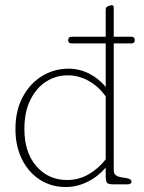

<svg xmlns="http://www.w3.org/2000/svg" viewBox="-20 -722 564 752"><path d="M247 -564.5Q247 -578 261 -578H394V-683.5Q394 -695 403 -697.5L414.5 -701.5Q414.5 -701.5 418 -701.5Q425.5 -701.5 425.5 -692.5V-578H494.5Q508 -578 508 -565Q508 -552 494.5 -552H425.5V-55Q425.5 -33.5 451 -28.5L477 -24Q495 -20.5 495 -11Q495 0 479.5 0H424Q405.5 0 399.8 -5.5Q394 -11 394 -32.5V-65.5Q363 -29.5 322 -9.5Q281 10.5 238 10.5Q180 10.5 135.2 -18.8Q90.5 -48 65.5 -99.2Q40.5 -150.5 40.5 -216Q40.5 -289 69 -342.2Q97.5 -395.5 144.8 -424.2Q192 -453 249 -453Q291.5 -453 329.5 -433.5Q367.5 -414 394 -381.5V-552H261Q247 -552 247 -564.5ZM75.5 -217Q75.5 -125 122.5 -71Q169.5 -17 242.5 -17Q288 -17 326.2 -38.8Q364.5 -60.5 394 -98V-344.5Q365.5 -384 326.8 -405.5Q288 -427 245.5 -427Q198.5 -427 160 -402Q121.5 -377 98.5 -330Q75.5 -283 75.5 -217Z"/></svg>

Font: Fraunces 72pt SuperSoft Thin
Style: Regular
Weight: 100
Version: Version 1.000;[b76b70a41]